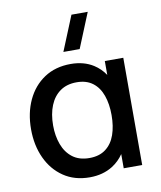

<svg xmlns="http://www.w3.org/2000/svg" viewBox="-89 -866 800 952"><g transform="rotate(-10 311.0 -390.0)"><path d="M346.5 -620H264.5L336 -795H418ZM286.5 15Q210 15 154.8 -22.5Q99.5 -60 69.8 -124.5Q40 -189 40 -270Q40 -351.5 70 -416Q100 -480.5 156 -517.8Q212 -555 289.5 -555Q355.5 -555 403.5 -524.5Q437 -503 459 -470V-540H552V0H459V-71.5Q436.5 -38 402 -16Q352.5 15 286.5 15ZM301 -79.5Q351 -79.5 383.2 -104Q415.5 -128.5 430.5 -171.5Q445.5 -214.5 445.5 -270.5Q445.5 -326.5 430.2 -369.5Q415 -412.5 383.2 -436.5Q351.5 -460.5 302.5 -460.5Q253.5 -460.5 219.8 -436.8Q186 -413 168.5 -370Q151 -327 151 -269.5Q151 -217 167 -173.8Q183 -130.5 216.2 -105Q249.5 -79.5 301 -79.5Z"/></g></svg>

Font: Cns Manrope SemBd
Style: Regular
Weight: 600
Designer: Mikhail Sharanda
Foundry: Mikhail Sharanda
Version: Version 4.504